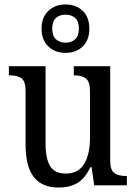

<svg xmlns="http://www.w3.org/2000/svg" viewBox="-20 -834 613 864"><path d="M95 -186V-427Q95 -468 76.5 -481.5Q58 -495 24 -495H20V-536H185V-190Q185 -120 205.5 -86.5Q226 -53 276 -53Q332 -53 358.5 -96Q385 -139 385 -216V-422Q385 -466 367 -480.5Q349 -495 315 -495H312V-536H476V-109Q476 -69 494.5 -55.5Q513 -42 548 -42H551V0H404L392 -82H387Q362 -30 327.5 -10Q293 10 244 10Q169 10 132 -37.5Q95 -85 95 -186ZM167 -705Q167 -756 197.5 -785Q228 -814 275 -814Q322 -814 352 -785.5Q382 -757 382 -705Q382 -653 352 -624.5Q322 -596 275 -596Q228 -596 197.5 -625Q167 -654 167 -705ZM335 -705Q335 -738 318.5 -753Q302 -768 275 -768Q248 -768 231.5 -753Q215 -738 215 -705Q215 -673 231.5 -657.5Q248 -642 275 -642Q302 -642 318.5 -657.5Q335 -673 335 -705Z"/></svg>

Font: Noto Serif Narrow
Style: Regular
Weight: 400
Width: 4
Designer: Monotype Design Team
Foundry: Monotype Imaging Inc.
Version: Version 1.001